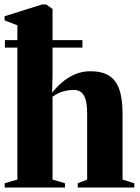

<svg xmlns="http://www.w3.org/2000/svg" viewBox="-20 -837 624 857"><path d="M57.5 -35.5V-724L0.5 -746V-764.5L167.5 -817H186.5L214.5 -797V-496.5L212.5 -423Q231 -447 256.2 -468.8Q281.5 -490.5 313.5 -504.8Q345.5 -519 383.5 -519Q434 -519 465.5 -500Q497 -481 512 -439.2Q527 -397.5 527 -328.5V-35.5L579.5 -19V0H327V-19L369 -35.5V-328.5Q369 -363.5 363.5 -387.2Q358 -411 345 -423.2Q332 -435.5 309 -435.5Q289 -435.5 271.5 -431.5Q254 -427.5 239.8 -420.5Q225.5 -413.5 214.5 -405.5V-35.5L270 -19V0H1V-19ZM2 -658H348V-624.5H2Z"/></svg>

Font: Merriweather 144pt ExtraBold
Style: Regular
Weight: 800
Version: Version 2.100